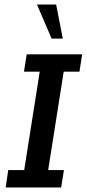

<svg xmlns="http://www.w3.org/2000/svg" viewBox="-20 -821 380 841"><path d="M5 0 16 -76H86L154 -507H85L97 -583H340L328 -507H259L191 -76H260L248 0ZM206 -652 142 -801H226L255 -652Z"/></svg>

Font: Rokkitt Medium
Style: Italic
Weight: 500
Italic angle: -9°
Designer: Vernon Adams
Foundry: Vernon Adams
Version: Version 3.103